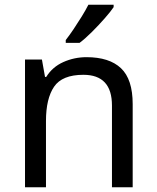

<svg xmlns="http://www.w3.org/2000/svg" viewBox="-20 -786 658 806"><path d="M343 -546Q439 -546 488 -499.5Q537 -453 537 -349V0H450V-343Q450 -472 330 -472Q241 -472 207 -422Q173 -372 173 -278V0H85V-536H156L169 -463H174Q200 -505 246 -525.5Q292 -546 343 -546ZM457 -756Q445 -738 420 -709.5Q395 -681 366.5 -652.5Q338 -624 314 -606H256V-618Q271 -637 288.5 -663Q306 -689 323 -716.5Q340 -744 351 -766H457Z"/></svg>

Font: Noto Sans Old Permic
Style: Regular
Weight: 400
Designer: Monotype Design Team
Foundry: Monotype Imaging Inc.
Version: Version 2.001; ttfautohint (v1.8.4.7-5d5b)